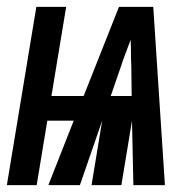

<svg xmlns="http://www.w3.org/2000/svg" viewBox="-53 -540 573 560"><path d="M-33 0 53 -520H140L97 -260H191L294 -520H394L428 0H336L332 -188L301 0H214L245 -188L180 0H88L162 -188H85L54 0ZM331 -260 330 -347Q329 -366 329 -385Q329 -404 328 -424Q321 -404 313.5 -385Q306 -366 300 -347L270 -260Z"/></svg>

Font: Iosevka Heavy
Style: Italic
Weight: 900
Italic angle: -9°
Monospace: yes
Designer: Belleve Invis
Foundry: Belleve Invis
Version: Version 32.5.0; ttfautohint (v1.8.4)